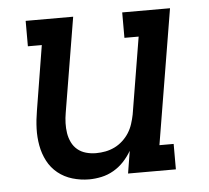

<svg xmlns="http://www.w3.org/2000/svg" viewBox="-44 -577 688 632"><g transform="rotate(-5 300.0 -261.0)"><path d="M226 8Q198 8 171 0Q144 -8 123 -25Q102 -42 89.5 -66Q77 -90 72 -117.5Q67 -145 68 -173.5Q69 -202 74 -231L109 -446H63V-530H220L168 -217Q165 -200 164.5 -183Q164 -166 166.5 -150Q169 -134 176 -119.5Q183 -105 195 -95Q207 -85 223 -80.5Q239 -76 256 -76Q272 -76 287.5 -79Q303 -82 317.5 -89Q332 -96 344.5 -107.5Q357 -119 365.5 -132.5Q374 -146 379 -161.5Q384 -177 387 -192L429 -446H382V-530H540L466 -84H513V0H355L367 -74Q356 -55 341 -39Q326 -23 307 -12Q288 -1 267 3.5Q246 8 226 8Z"/></g></svg>

Font: Iosevka Slab MdExObl
Style: Regular
Weight: 500
Width: 7
Italic angle: -9°
Monospace: yes
Designer: Belleve Invis
Foundry: Belleve Invis
Version: Version 11.1.1; ttfautohint (v1.8.3)